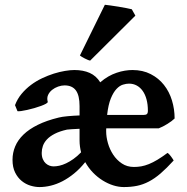

<svg xmlns="http://www.w3.org/2000/svg" viewBox="-20 -758 773 793"><path d="M701.2 -268.6Q696.3 -263.7 688.5 -257.8Q680.7 -252 671.6 -246.3Q662.6 -240.7 653.1 -235.8Q643.6 -231 635.7 -228H418.9Q418.5 -226.1 418.5 -221.7V-215.3Q418.5 -192.4 425.8 -166.7Q433.1 -141.1 447.5 -119.1Q461.9 -97.2 483.4 -82.8Q504.9 -68.4 533.2 -68.4Q548.3 -68.4 563.5 -71Q578.6 -73.7 595 -80.3Q611.3 -86.9 630.1 -98.1Q648.9 -109.4 671.9 -126.5Q674.8 -125 679 -120.6Q683.1 -116.2 686.8 -111.1Q690.4 -106 693.4 -101.6Q696.3 -97.2 697.3 -95.2Q668 -63 643.3 -41.7Q618.7 -20.5 594.7 -8.1Q570.8 4.4 545.9 9.5Q521 14.6 491.2 14.6Q470.2 14.6 447.8 7.6Q425.3 0.5 404.1 -12.7Q382.8 -25.9 364.3 -44.9Q345.7 -64 332 -88.4Q310.1 -61 286.1 -41.5Q262.2 -22 238 -9.5Q213.9 2.9 189.7 8.8Q165.5 14.6 143.1 14.6Q125.5 14.6 106 8.8Q86.4 2.9 69.8 -10.5Q53.2 -23.9 42.5 -45.4Q31.7 -66.9 31.7 -98.1Q31.7 -127 42.7 -153.3Q53.7 -179.7 76.9 -202.1Q100.1 -224.6 136.2 -242.4Q172.4 -260.3 222.7 -272.5Q235.8 -275.9 259.8 -278.1Q283.7 -280.3 308.6 -281.2V-319.8Q308.6 -363.8 293.5 -384.5Q278.3 -405.3 246.6 -405.3Q233.9 -405.3 220 -400.4Q206.1 -395.5 195.1 -386.7Q184.1 -377.9 178.5 -365.5Q172.9 -353 177.2 -337.4Q177.7 -334 169.9 -329.6Q162.1 -325.2 149.7 -320.6Q137.2 -315.9 121.8 -311.5Q106.4 -307.1 92.3 -304Q78.1 -300.8 67.1 -299.3Q56.2 -297.9 52.2 -298.8L42 -323.7Q51.8 -349.6 69.1 -370.4Q86.4 -391.1 107.9 -407.2Q129.4 -423.3 153.8 -434.8Q178.2 -446.3 202.1 -453.9Q226.1 -461.4 248.3 -465.1Q270.5 -468.8 287.1 -468.8Q323.7 -468.8 350.6 -456.8Q377.4 -444.8 394 -418Q410.2 -432.1 427.2 -441.9Q444.3 -451.7 461.7 -457.5Q479 -463.4 495.6 -466.1Q512.2 -468.8 526.9 -468.8Q569.8 -468.8 602.5 -451.9Q635.3 -435.1 657.2 -407.2Q679.2 -379.4 690.2 -343.3Q701.2 -307.1 701.2 -268.6ZM314.9 -128.9Q312 -140.1 310.3 -152.6Q308.6 -165 308.6 -178.2V-226.1Q291.5 -225.1 276.6 -224.4Q261.7 -223.6 256.8 -222.7Q226.1 -215.8 205.8 -205.3Q185.5 -194.8 173.8 -182.1Q162.1 -169.4 157.2 -155.3Q152.3 -141.1 152.3 -126.5Q152.3 -111.3 157 -100.6Q161.6 -89.8 168.9 -83.3Q176.3 -76.7 184.8 -73.7Q193.4 -70.8 201.2 -70.8Q212.4 -70.8 225.6 -73.7Q238.8 -76.7 253.2 -83.5Q267.6 -90.3 283.2 -101.3Q298.8 -112.3 314.9 -128.9ZM512.7 -412.6Q501.5 -412.6 487.8 -408.4Q474.1 -404.3 461.2 -390.6Q448.2 -377 437.7 -351.3Q427.2 -325.7 422.4 -283.2H572.3Q582.5 -283.2 586.7 -286.9Q590.8 -290.5 590.8 -300.8Q590.8 -326.7 585.2 -347.4Q579.6 -368.2 569.3 -382.6Q559.1 -397 544.7 -404.8Q530.3 -412.6 512.7 -412.6ZM352.5 -507.8Q348.1 -508.3 342 -511Q335.9 -513.7 329.6 -516.8Q323.2 -520 318.1 -523.2Q313 -526.4 310.1 -528.8L413.1 -738.3Q418.9 -737.8 434.8 -735.6Q450.7 -733.4 468.8 -730.5Q486.8 -727.5 502.9 -724.4Q519 -721.2 524.4 -719.7L539.1 -693.4Z"/></svg>

Font: Gentium Basic
Style: Bold
Weight: 700
Designer: J. Victor Gaultney and Annie Olsen
Foundry: SIL International
Version: Version 1.100